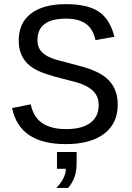

<svg xmlns="http://www.w3.org/2000/svg" viewBox="-20 -689 640 931"><path d="M550.8 -180.7Q550.8 -90.8 485.1 -40.5Q419.4 9.8 297.9 9.8Q74.7 9.8 38.6 -165L128.9 -183.1Q142.6 -120.1 185.5 -91.6Q228.5 -63 300.3 -63Q377.9 -63 418.2 -93.3Q458.5 -123.5 458.5 -179.2Q458.5 -213.4 442.6 -234.9Q426.8 -256.3 400.9 -270Q375 -283.7 342.5 -292.2Q310.1 -300.8 276.9 -309.1Q198.2 -329.6 164.8 -345.7Q131.3 -361.8 111.3 -382.6Q91.3 -403.3 81.1 -430.2Q70.8 -457 70.8 -493.2Q70.8 -577.6 130.1 -623.3Q189.5 -668.9 300.3 -668.9Q403.8 -668.9 458.5 -632.8Q513.2 -596.7 534.7 -510.7L442.9 -494.6Q431.2 -549.3 396 -574Q360.8 -598.6 299.8 -598.6Q161.6 -598.6 161.6 -494.6Q161.6 -465.3 174.6 -447Q187.5 -428.7 209.7 -416.7Q231.9 -404.8 261.5 -397Q291 -389.2 324.7 -380.4Q392.6 -363.3 422.4 -351.8Q452.1 -340.3 475.3 -325.7Q498.5 -311 515.1 -291Q531.7 -271 541.3 -244.1Q550.8 -217.3 550.8 -180.7ZM351.6 99.6Q351.6 142.1 340.8 170.7Q330.1 199.2 310.5 222.2H253.4Q299.3 173.3 299.3 129.4H256.3V47.9H351.6Z"/></svg>

Font: Cousine
Style: Regular
Weight: 400
Monospace: yes
Designer: Steve Matteson
Foundry: Ascender Corporation
Version: Version 1.20